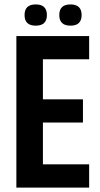

<svg xmlns="http://www.w3.org/2000/svg" viewBox="-20 -848 452 868"><path d="M54 -685H383V-580H174V-399H355V-294H174V-105H383V0H54ZM298.5 -732Q248 -732 248 -780Q248 -828 298.5 -828Q349 -828 349 -780Q349 -732 298.5 -732ZM141.5 -732Q91 -732 91 -780Q91 -828 141.5 -828Q192 -828 192 -780Q192 -732 141.5 -732Z"/></svg>

Font: Khand Semibold
Style: Regular
Weight: 600
Designer: Devanagari: Sanchit Sawaria, Jyotish Sonowal; Latin: Satya Rajpurohit
Foundry: Indian Type Foundry
Version: Version 1.100;PS 1.0;hotconv 1.0.78;makeotf.lib2.5.61930; tt